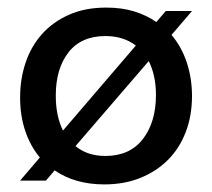

<svg xmlns="http://www.w3.org/2000/svg" viewBox="-20 -476 558 506"><path d="M486 -223Q486 -171 469.5 -128Q453 -85 422.5 -54.5Q392 -24 349.5 -7Q307 10 255 10Q178 10 124 -27L101 0H33L85 -61Q60 -91 46.5 -131Q33 -171 33 -219Q33 -268 47.5 -311Q62 -354 90.5 -386Q119 -418 161.5 -437Q204 -456 260 -456Q301 -456 333.5 -446Q366 -436 392 -418L417 -447H486L432 -384Q459 -352 472.5 -310.5Q486 -269 486 -223ZM391 -226Q391 -277 372 -315L179 -91Q210 -65 258 -65Q322 -65 356.5 -109.5Q391 -154 391 -226ZM127 -224Q127 -170 146 -132L338 -356Q305 -381 258 -381Q194 -381 160.5 -338Q127 -295 127 -224Z"/></svg>

Font: Zilla Slab Medium
Style: Regular
Weight: 500
Designer: Typotheque.com
Foundry: Typotheque type foundry
Version: Version 1.1; 2017